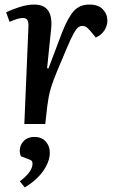

<svg xmlns="http://www.w3.org/2000/svg" viewBox="-20 -545 523 844"><path d="M105 -427Q106 -446 101 -456Q96 -466 80 -466Q61 -466 22 -449L7 -491Q29 -502 64.5 -513.5Q100 -525 130 -525Q174 -525 192 -498Q210 -471 205 -420L187 -245L193 -244L252 -400Q278 -467 304 -496Q330 -525 373 -525Q412 -525 432 -504Q452 -483 452 -455Q452 -432 439 -411.5Q426 -391 401 -380L378 -408Q367 -421 359.5 -426Q352 -431 342 -431Q332 -431 323.5 -424.5Q315 -418 303.5 -397.5Q292 -377 274 -334Q247 -271 230.5 -231Q214 -191 206 -165.5Q198 -140 194.5 -121Q191 -102 188 -80L179 0H87ZM89 279 67 252Q93 233 108 213Q123 193 123 174Q123 167 119.5 162.5Q116 158 106 155L72 142Q64 124 68.5 104Q73 84 89 70.5Q105 57 131 57Q164 57 181.5 77.5Q199 98 199 126Q199 164 171 205Q143 246 89 279Z"/></svg>

Font: Literata 36pt Medium
Style: Italic
Weight: 500
Italic angle: -2°
Designer: Latin by Veronika Burian and Jose Scaglione. Greek by Irene Vlachou. Cyrillic by Vera Evstafieva
Foundry: TypeTogether
Version: Version 3.002